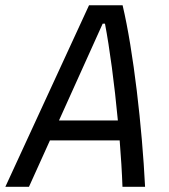

<svg xmlns="http://www.w3.org/2000/svg" viewBox="-40 -714 645 734"><path d="M-19.5 0H70.8L150.9 -177.2H417.5C422.4 -115.7 426.3 -55.2 428.2 0H514.6C503.4 -226.6 470.2 -519 428.7 -693.8H300.3ZM185.5 -253.4 352.5 -623.5H361.3C378.9 -531.7 397.5 -393.6 410.6 -253.4Z"/></svg>

Font: Cascadia Mono NF SemiLight
Style: Italic
Weight: 350
Italic angle: -10°
Monospace: yes
Designer: Aaron Bell
Foundry: Saja Typeworks
Version: Version 2404.023